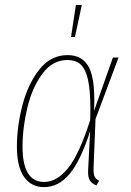

<svg xmlns="http://www.w3.org/2000/svg" viewBox="-20 -754 533 784"><path d="M365 -347Q365 -317 364 -301L441 -519H464L370 -268L362 -68Q361 -43 367 -32Q373 -21 385 -16L374 3Q356 -3 347 -17Q338 -31 340 -62L348 -218Q309 -97 264 -43.5Q219 10 160 10Q107 10 78 -32Q49 -74 49 -155Q49 -237 71.5 -324Q94 -411 140.5 -470Q187 -529 256 -529Q311 -529 338 -488Q365 -447 365 -347ZM72 -155Q72 -11 160 -11Q213 -11 258.5 -68Q304 -125 348 -263Q349 -280 349 -310Q349 -387 339 -430Q329 -473 309 -491Q289 -509 255 -509Q195 -509 153.5 -453.5Q112 -398 92 -315.5Q72 -233 72 -155ZM290 -734 314 -733 286 -603H270Z"/></svg>

Font: Fira Sans Extra Condensed Thin
Style: Italic
Weight: 250
Width: 3
Italic angle: -8°
Designer: Carrois Corporate & Edenspiekermann AG
Foundry: Carrois Corporate GbR & Edenspiekermann AG
Version: Version 4.203